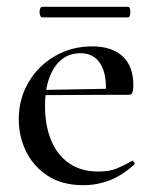

<svg xmlns="http://www.w3.org/2000/svg" viewBox="-20 -531 451 563"><path d="M224 12Q162 12 120 -15.5Q78 -43 56.5 -87Q35 -131 35 -181Q35 -241 63.5 -289.5Q92 -338 141 -366.5Q190 -395 250 -395Q308 -395 339.5 -366Q371 -337 371 -281Q371 -268 368.5 -260.5Q366 -253 359 -253H290Q294 -313 274.5 -344Q255 -375 216 -375Q167 -375 139.5 -333Q112 -291 112 -220Q112 -163 130 -119.5Q148 -76 183 -52Q218 -28 268 -28Q301 -28 322.5 -37Q344 -46 367 -59Q369 -61 372.5 -56.5Q376 -52 374 -49Q338 -16 301 -2Q264 12 224 12ZM89 -252 88 -267 312 -271V-253ZM104 -480Q99 -480 97 -488Q95 -496 97 -503.5Q99 -511 104 -511H355Q360 -511 361.5 -503.5Q363 -496 361.5 -488Q360 -480 355 -480Z"/></svg>

Font: Cormorant Garamond Light Medium
Style: Regular
Weight: 500
Version: Version 4.001